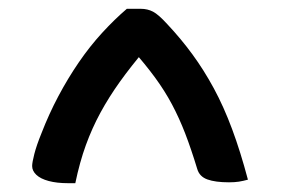

<svg xmlns="http://www.w3.org/2000/svg" viewBox="-20 -780 640 436"><path d="M268 -760Q276 -760 284.5 -760Q293 -760 300 -760Q315 -760 327.5 -753.5Q340 -747 360 -725Q391 -692 417 -656.5Q443 -621 465.5 -579.5Q488 -538 507 -487Q526 -436 543 -372Q532 -369 522.5 -367.5Q513 -366 500 -366Q469 -366 451 -372.5Q433 -379 428 -396Q414 -442 400.5 -477Q387 -512 370.5 -543Q354 -574 332 -604Q310 -634 279 -669L328 -653H262L311 -669Q277 -629 252 -594Q227 -559 208 -524Q189 -489 175 -450.5Q161 -412 151 -364H135Q109 -364 90.5 -369Q72 -374 62.5 -383Q53 -392 53 -403Q53 -411 58 -430.5Q63 -450 74 -477Q91 -521 112.5 -561.5Q134 -602 159 -638.5Q184 -675 212 -705.5Q240 -736 268 -760Z"/></svg>

Font: Recursive Monospace Casual Medium
Style: Regular
Weight: 500
Version: Version 1.047